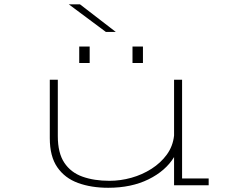

<svg xmlns="http://www.w3.org/2000/svg" viewBox="-20 -878 1140 910"><path d="M493 12Q412.5 12 350 -10.8Q287.5 -33.5 251.8 -85Q216 -136.5 216 -223V-500H254V-233Q254 -153 284.8 -106.8Q315.5 -60.5 370.8 -40.8Q426 -21 499 -21Q551 -21 602.8 -35.5Q654.5 -50 698.2 -78Q742 -106 770.8 -145.5Q799.5 -185 805 -235.5V-500H843V-32H969V0H805V-133.5Q765 -68 683.8 -28Q602.5 12 493 12ZM355.5 -657.5H405V-579.5H355.5ZM608 -657.5H657.5V-579.5H608ZM482 -726.5 306 -857.5H359L529 -726.5Z"/></svg>

Font: Trispace Expanded Thin
Style: Regular
Weight: 100
Width: 7
Designer: Tyler Finck
Foundry: Etcetera Type Company
Version: Version 1.210; ttfautohint (v1.8.3)